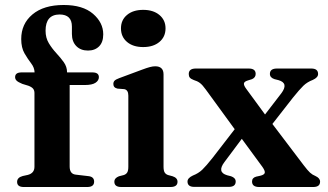

<svg xmlns="http://www.w3.org/2000/svg" viewBox="-20 -749 1312 769"><path d="M259 -82Q259 -52 283.5 -49.5L334.5 -43.5Q357 -41 357 -21.5Q357 0 329.5 0H75Q48.5 0 48.5 -20.5Q48.5 -38 71 -44L91.5 -48.5Q118 -55.5 118 -81V-376.5Q118 -386.5 113 -393.2Q108 -400 94 -405.5L69.5 -413Q52.5 -420 46.5 -426Q40.5 -432 40.5 -440Q40.5 -459 66.5 -459H118.5Q118 -478 104.8 -495.2Q91.5 -512.5 78.2 -535.2Q65 -558 65 -592.5Q65 -653.5 110 -691.2Q155 -729 235 -729Q311.5 -729 352.5 -693.8Q393.5 -658.5 393.5 -611.5Q393.5 -580 376.8 -563.2Q360 -546.5 332.5 -546.5Q303 -546.5 285.5 -564.5Q268 -582.5 268 -613V-642.5Q268 -691 218.5 -691Q162.5 -690.5 162.5 -626Q162.5 -597.5 175.5 -576Q188.5 -554.5 205.5 -536.2Q222.5 -518 235.5 -499.8Q248.5 -481.5 248.5 -460V-459H350Q376 -459 376 -440Q376 -426.5 362.5 -417.5Q349 -408.5 319.5 -408.5H259ZM553.5 -560.5Q513 -560.5 488.8 -581Q464.5 -601.5 464.5 -635.5Q464.5 -669 488.8 -689.2Q513 -709.5 553.5 -709.5Q594 -709.5 618.5 -689Q643 -668.5 643 -635.5Q643 -601.5 618.5 -581Q594 -560.5 553.5 -560.5ZM635 -451V-81.5Q635 -65.5 639.5 -58.2Q644 -51 653 -48L671.5 -43Q691 -36.5 691 -21Q691 0 662.5 0H466Q438 0 438 -21Q438 -36 456.5 -43L476 -48Q485 -51 489.5 -58.2Q494 -65.5 494 -81.5V-366Q494 -389 477.5 -392L451 -394Q434 -397.5 434 -412.5Q434 -421 439 -426Q444 -431 457.5 -436L549 -470Q569 -477.5 580.8 -480.5Q592.5 -483.5 601.5 -483.5Q635 -483.5 635 -451Z M966 -393.5 1041.5 -290.5 1106.5 -375Q1137.5 -416 1095.5 -428L1079.5 -432Q1061 -438 1061 -453Q1061 -474.5 1089 -474.5H1227Q1254 -474.5 1254 -452.5Q1254 -438.5 1233 -429Q1210.5 -420.5 1195 -405.5Q1179.5 -390.5 1153 -357.5L1071 -252.5L1196.5 -87Q1212.5 -66 1221.8 -57.5Q1231 -49 1243.5 -44Q1262 -35.5 1262 -21.5Q1262 0 1234.5 0H1018Q989.5 0 989.5 -22Q989.5 -37 1006 -41.5L1022 -45Q1039 -49 1040.5 -57Q1042 -65 1031 -80.5L948.5 -193L879 -100Q848 -59 890 -47L905.5 -43Q924 -36.5 924 -22Q924 -0.5 896.5 -0.5H758Q731 -0.5 731 -22Q731 -36 752.5 -46Q774.5 -54.5 790 -69.2Q805.5 -84 832 -117.5L920 -231.5L804.5 -390Q791 -409 780.5 -416.8Q770 -424.5 756 -428.5Q744.5 -433 740.2 -438.2Q736 -443.5 736 -452.5Q736 -474.5 764 -474.5H976.5Q1004 -474.5 1004 -453Q1004 -438.5 989.5 -432L973.5 -427Q958 -422.5 957 -414.8Q956 -407 966 -393.5Z"/></svg>

Font: Fraunces 9pt SemiBold
Style: Regular
Weight: 600
Version: Version 1.000;[b76b70a41]